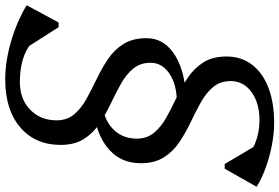

<svg xmlns="http://www.w3.org/2000/svg" viewBox="-247 -630 1068 734"><g transform="rotate(90 287.0 -263.0)"><path d="M224 251Q154 251 77.5 228.5Q1 206 -60 169L6 47H24L112 185L44 164V99Q68 147 115.5 171Q163 195 234 195Q299 195 339.5 155.5Q380 116 380 55Q380 15 357.5 -12Q335 -39 299 -59Q263 -79 223 -98Q183 -117 147 -141Q111 -165 88.5 -200.5Q66 -236 66 -289Q66 -359 134.5 -400Q203 -441 320 -441L310 -405Q244 -405 202 -377Q160 -349 160 -305Q160 -265 182.5 -238Q205 -211 241 -191Q277 -171 317 -152Q357 -133 393 -109Q429 -85 451.5 -49.5Q474 -14 474 39Q474 136 407 193.5Q340 251 224 251ZM294 -85 304 -121Q369 -121 409.5 -157.5Q450 -194 450 -251Q450 -291 427.5 -318Q405 -345 369 -365Q333 -385 293 -404Q253 -423 217 -447Q181 -471 158.5 -506.5Q136 -542 136 -595Q136 -651 167 -692Q198 -733 255 -755Q312 -777 390 -777Q430 -777 474.5 -768.5Q519 -760 560.5 -745Q602 -730 634 -710L565 -588H547L463 -730L547 -707L534 -658Q510 -687 468.5 -704Q427 -721 380 -721Q314 -721 272 -690.5Q230 -660 230 -611Q230 -571 252.5 -544Q275 -517 311 -497Q347 -477 387 -458Q427 -439 463 -415Q499 -391 521.5 -355.5Q544 -320 544 -267Q544 -183 477 -134Q410 -85 294 -85Z"/></g></svg>

Font: Platypi Light
Style: Italic
Weight: 300
Italic angle: -13°
Designer: David Sargent
Foundry: Bolt Cutter Type
Version: Version 1.200